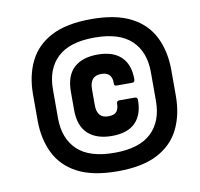

<svg xmlns="http://www.w3.org/2000/svg" viewBox="-72 -691 810 778"><g transform="rotate(-10 332.5 -302.0)"><path d="M352 11Q250 11 187.5 -21.5Q125 -54 96 -113Q67 -172 67 -249V-355Q67 -432 96 -491Q125 -550 187.5 -582.5Q250 -615 352 -615Q453 -615 515.5 -582.5Q578 -550 607 -491Q636 -432 636 -355V-249Q636 -172 607 -113Q578 -54 515.5 -21.5Q453 11 352 11ZM352 -65Q454 -65 503.5 -112Q553 -159 553 -243V-361Q553 -445 503.5 -492Q454 -539 352 -539Q249 -539 199.5 -492Q150 -445 150 -361V-243Q150 -159 199.5 -112Q249 -65 352 -65ZM353 -134Q290 -134 255 -166.5Q220 -199 220 -265V-339Q220 -405 254.5 -437Q289 -469 352 -469Q416 -469 449 -437Q482 -405 482 -345Q482 -332 471 -332H407Q396 -332 397 -343Q398 -364 387.5 -376.5Q377 -389 353 -389Q306 -389 306 -334V-269Q306 -215 352 -215Q377 -215 386.5 -226.5Q396 -238 396 -259Q396 -271 407 -271H471Q482 -271 482 -259Q482 -199 450 -166.5Q418 -134 353 -134Z"/></g></svg>

Font: Sofia Sans Semi Condensed Black
Style: Italic
Weight: 900
Italic angle: -9°
Version: Version 4.100